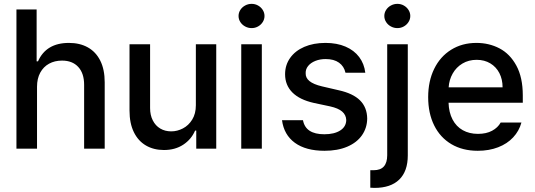

<svg xmlns="http://www.w3.org/2000/svg" viewBox="-20 -755 2715 975"><path d="M168 0H63.5V-707H166V-443.4H172.9Q214.4 -537.1 330.1 -537.1Q385.3 -537.1 426 -514.4Q466.8 -491.7 489.3 -446.8Q511.7 -401.9 511.7 -336.9V0H407.2V-324.2Q407.2 -382.8 377.4 -415Q347.7 -447.3 294.9 -447.3Q257.8 -447.3 229.2 -431.6Q200.7 -416 184.3 -386Q168 -356 168 -314.5Z M974.6 -530.3H1078.1V0H976.6V-91.8H970.7Q951.7 -47.4 910.6 -20.3Q869.6 6.8 812.5 6.8Q760.7 6.8 721.2 -16.1Q681.6 -39.1 659.7 -84Q637.7 -128.9 637.7 -193.4V-530.3H742.2V-206.1Q742.2 -170.4 755.9 -143.6Q769.5 -116.7 793.7 -102.3Q817.9 -87.9 849.6 -87.9Q879.9 -87.9 908.7 -102.8Q937.5 -117.7 956.1 -147.7Q974.6 -177.7 974.6 -220.7Z M1205.1 -530.3H1309.6V0H1205.1ZM1191.4 -673.8Q1191.4 -690.4 1200.4 -704.6Q1209.5 -718.8 1224.9 -727.1Q1240.2 -735.4 1257.8 -735.4Q1275.4 -735.4 1290.3 -727.1Q1305.2 -718.8 1314.2 -704.6Q1323.2 -690.4 1323.2 -673.8Q1323.2 -657.2 1314.2 -643.1Q1305.2 -628.9 1290.3 -620.6Q1275.4 -612.3 1257.8 -612.3Q1240.2 -612.3 1224.9 -620.6Q1209.5 -628.9 1200.4 -643.1Q1191.4 -657.2 1191.4 -673.8Z M1633.8 -455.1Q1604.5 -455.1 1581.1 -445.6Q1557.6 -436 1544.7 -419.9Q1531.7 -403.8 1532.2 -383.8Q1531.2 -359.9 1551.5 -343.3Q1571.8 -326.7 1615.2 -316.4L1699.2 -296.9Q1772.5 -280.8 1808.1 -245.4Q1843.8 -210 1844.7 -153.3Q1844.2 -105.5 1818.1 -68.1Q1792 -30.8 1743.2 -10Q1694.3 10.7 1627.9 10.7Q1533.2 10.7 1477.5 -29.8Q1421.9 -70.3 1412.1 -144.5H1518.6Q1531.7 -73.2 1627 -73.2Q1677.7 -73.2 1707.8 -92.5Q1737.8 -111.8 1738.3 -145.5Q1737.3 -171.4 1717.5 -188.5Q1697.8 -205.6 1656.2 -214.8L1573.2 -232.4Q1501.5 -248.5 1464.6 -285.6Q1427.7 -322.8 1427.7 -377.9Q1427.7 -424.8 1453.4 -460.9Q1479 -497.1 1525.4 -517.1Q1571.8 -537.1 1632.8 -537.1Q1690.9 -537.1 1734.6 -518.3Q1778.3 -499.5 1804 -465.3Q1829.6 -431.2 1835 -385.7H1734.4Q1727.1 -418.5 1701.4 -436.8Q1675.8 -455.1 1633.8 -455.1Z M2050.8 -530.3V34.2Q2050.8 114.7 2007.3 157Q1963.9 199.2 1881.8 199.2Q1868.2 199.2 1860.4 198.2V109.4H1877Q1912.6 109.4 1929.4 90.1Q1946.3 70.8 1946.3 33.2V-530.3ZM1931.6 -673.8Q1931.6 -690.4 1940.7 -704.6Q1949.7 -718.8 1965.1 -727.1Q1980.5 -735.4 1998 -735.4Q2015.6 -735.4 2030.5 -727.1Q2045.4 -718.8 2054.4 -704.6Q2063.5 -690.4 2063.5 -673.8Q2063.5 -657.2 2054.4 -643.1Q2045.4 -628.9 2030.5 -620.6Q2015.6 -612.3 1998 -612.3Q1980.5 -612.3 1965.1 -620.6Q1949.7 -628.9 1940.7 -643.1Q1931.6 -657.2 1931.6 -673.8Z M2154.3 -261.7Q2154.3 -342.8 2184.8 -405.3Q2215.3 -467.8 2271 -502.4Q2326.7 -537.1 2399.4 -537.1Q2463.4 -537.1 2516.6 -509.3Q2569.8 -481.4 2602.3 -421.6Q2634.8 -361.8 2634.8 -270.5V-233.4H2257.8Q2259.3 -184.1 2278.1 -148.2Q2296.9 -112.3 2330.1 -93.8Q2363.3 -75.2 2407.2 -75.2Q2449.7 -75.2 2479 -91.1Q2508.3 -106.9 2522.5 -132.8H2627.9Q2616.2 -89.8 2585.9 -57.4Q2555.7 -24.9 2509.5 -7.1Q2463.4 10.7 2406.2 10.7Q2329.1 10.7 2272.2 -22.9Q2215.3 -56.6 2184.8 -118.2Q2154.3 -179.7 2154.3 -261.7ZM2532.2 -311.5Q2532.2 -352.1 2515.9 -383.8Q2499.5 -415.5 2469.7 -433.3Q2439.9 -451.2 2400.4 -451.2Q2359.9 -451.2 2328.4 -432.4Q2296.9 -413.6 2278.8 -381.6Q2260.7 -349.6 2258.3 -311.5Z"/></svg>

Font: Pretendard Medium
Style: Regular
Weight: 500
Designer: Base glyphs from Inter by Rasmus Andersson; Hangeul glyphs from Noto Sans CJK(Source Han Sans) by Jang Soo-young and Kan
Foundry: Kil Hyung-jin
Version: Version 1.309